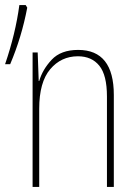

<svg xmlns="http://www.w3.org/2000/svg" viewBox="-21 -734 540 754"><path d="M55 -714Q40 -602 -1 -482H19Q64 -588 86 -704L80 -714ZM133 -416H131L127 -528H107V0H133V-307Q133 -411 176 -462Q219 -513 285 -513Q339 -513 369 -476Q399 -439 399 -355V0H426V-361Q426 -538 286 -538Q218 -538 182 -499.5Q146 -461 133 -416Z"/></svg>

Font: Noto Sans Display SemiCondensed Thin
Style: Regular
Weight: 250
Width: 4
Designer: Monotype Design team
Foundry: Monotype Imaging Inc.
Version: 1.000